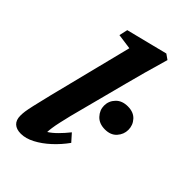

<svg xmlns="http://www.w3.org/2000/svg" viewBox="-213 -751 828 828"><g transform="rotate(45 201.5 -337.0)"><path d="M86.9 7.8Q59.6 7.8 44.9 -5.9Q30.3 -19.5 30.3 -45.9Q30.3 -59.6 32.2 -73.2Q34.2 -86.9 40.5 -115.2Q46.9 -143.6 60.5 -199.2L157.2 -584L86.9 -593.8L95.7 -632.8L286.1 -680.7L309.6 -664.1Q292 -604.5 278.8 -556.2Q265.6 -507.8 254.9 -466.8L184.6 -198.2Q177.7 -169.9 172.4 -146Q167 -122.1 164.6 -104.5Q162.1 -86.9 162.1 -78.1Q180.7 -89.8 199.7 -108.9Q218.8 -127.9 238.3 -152.3L268.6 -118.2Q244.1 -84 212.9 -55.2Q181.6 -26.4 148.9 -9.3Q116.2 7.8 86.9 7.8ZM330.1 -261.7Q294.9 -261.7 274.9 -283.2Q254.9 -304.7 254.9 -332Q254.9 -360.4 274.9 -381.3Q294.9 -402.3 330.1 -402.3Q365.2 -402.3 384.3 -381.3Q403.3 -360.4 403.3 -332Q403.3 -304.7 384.3 -283.2Q365.2 -261.7 330.1 -261.7Z"/></g></svg>

Font: Crimson Pro ExtraLight
Style: Bold Italic
Weight: 700
Italic angle: -12°
Version: Version 1.002